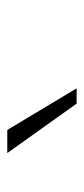

<svg xmlns="http://www.w3.org/2000/svg" viewBox="132 -926 235 540"><g transform="rotate(-90 250.0 -655.5)"><path d="M229 -558 90 -753H155L272 -558Z"/></g></svg>

Font: Nunito Sans 7pt SemiExpanded ExtraLight
Style: Regular
Weight: 250
Width: 6
Designer: Vernon Adams
Foundry: Vernon Adams
Version: Version 3.101;gftools[0.9.27]